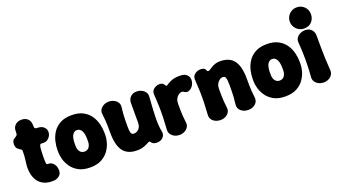

<svg xmlns="http://www.w3.org/2000/svg" viewBox="-63 -1309 3322 1879"><g transform="rotate(-20 1598.0 -369.0)"><path d="M254 21Q190 25 148 5Q106 -15 83 -51.5Q60 -88 53 -134Q46 -180 52 -226Q55 -252 57.5 -271Q60 -290 61 -309.5Q62 -329 62 -354Q63 -365 59 -369.5Q55 -374 48.5 -377Q42 -380 33 -388Q18 -396 10.5 -411Q3 -426 3 -446Q3 -465 10 -480Q17 -495 33 -502Q46 -510 54.5 -517Q63 -524 63 -537Q63 -546 64 -558.5Q65 -571 65 -579Q71 -611 94.5 -629.5Q118 -648 154 -648Q190 -648 213.5 -629.5Q237 -611 242 -577Q243 -570 243.5 -561.5Q244 -553 244 -545Q244 -520 266 -520Q275 -520 285 -519Q295 -518 304 -516Q329 -510 346 -491.5Q363 -473 363 -446Q363 -418 345.5 -394.5Q328 -371 302 -363Q292 -361 281 -361Q270 -361 260 -362Q249 -364 243.5 -353Q238 -342 236 -321Q235 -298 233.5 -277.5Q232 -257 232 -222Q232 -189 233.5 -173.5Q235 -158 239.5 -154.5Q244 -151 254 -152Q285 -154 308.5 -126.5Q332 -99 332 -55Q332 -21 307.5 -1Q283 19 254 21Z M875 -225Q875 -192 863.5 -150.5Q852 -109 824.5 -69.5Q797 -30 749.5 -4Q702 22 630 22Q558 22 510.5 -4Q463 -30 435.5 -69.5Q408 -109 396.5 -150.5Q385 -192 385 -225V-250Q385 -293 396.5 -340.5Q408 -388 435.5 -429Q463 -470 510.5 -496Q558 -522 630 -522Q702 -522 749.5 -496Q797 -470 824.5 -429Q852 -388 863.5 -340.5Q875 -293 875 -250ZM695 -250Q695 -274 691.5 -295.5Q688 -317 680 -333Q672 -349 659.5 -358Q647 -367 630 -367Q613 -367 600.5 -358Q588 -349 580 -333Q572 -317 568.5 -295.5Q565 -274 565 -250V-225Q565 -209 569 -194Q573 -179 581 -167.5Q589 -156 601.5 -149.5Q614 -143 630 -143Q646 -143 658.5 -149.5Q671 -156 679 -167.5Q687 -179 691 -194Q695 -209 695 -225Z M1407 -71Q1415 -36 1391.5 -9.5Q1368 17 1324 17Q1304 17 1289.5 9.5Q1275 2 1265 -13Q1262 -18 1257.5 -18Q1253 -18 1249 -17Q1240 -12 1227.5 -5.5Q1215 1 1198.5 7.5Q1182 14 1162 18Q1142 22 1118 22Q1019 22 973.5 -40Q928 -102 928 -228Q928 -270 927.5 -299.5Q927 -329 925 -358.5Q923 -388 918 -428Q914 -456 927.5 -477Q941 -498 965 -510Q989 -522 1017 -522Q1046 -522 1070.5 -510Q1095 -498 1108.5 -477Q1122 -456 1118 -428Q1113 -388 1111 -358.5Q1109 -329 1108.5 -299.5Q1108 -270 1108 -228Q1108 -196 1111.5 -177Q1115 -158 1122.5 -150.5Q1130 -143 1143 -143Q1164 -143 1181 -153.5Q1198 -164 1208 -183.5Q1218 -203 1218 -228Q1218 -270 1218 -300.5Q1218 -331 1218 -361Q1218 -391 1218 -433Q1218 -473 1242.5 -497.5Q1267 -522 1307 -522Q1335 -522 1358.5 -510.5Q1382 -499 1396 -479Q1410 -459 1408 -431Q1404 -379 1401 -328Q1398 -277 1396.5 -230.5Q1395 -184 1397.5 -143Q1400 -102 1407 -71Z M1558 22Q1532 22 1508.5 10.5Q1485 -1 1471 -21.5Q1457 -42 1459 -69Q1464 -139 1465.5 -195.5Q1467 -252 1465.5 -309.5Q1464 -367 1459 -435Q1456 -470 1482.5 -491.5Q1509 -513 1543 -513Q1561 -513 1572 -507Q1583 -501 1589 -489Q1596 -479 1600.5 -475.5Q1605 -472 1609 -475Q1617 -481 1629.5 -488.5Q1642 -496 1659 -504Q1676 -512 1698.5 -517Q1721 -522 1749 -522Q1759 -522 1768.5 -521.5Q1778 -521 1785 -520Q1821 -516 1841 -486Q1861 -456 1846 -410Q1839 -389 1822 -372Q1805 -355 1784 -350Q1763 -345 1743 -360Q1739 -363 1734.5 -365Q1730 -367 1724 -367Q1705 -367 1687.5 -354.5Q1670 -342 1659.5 -320.5Q1649 -299 1649 -272Q1649 -230 1649.5 -200.5Q1650 -171 1652 -142Q1654 -113 1659 -72Q1663 -45 1649.5 -23.5Q1636 -2 1611.5 10Q1587 22 1558 22Z M1885 -435Q1882 -469 1908.5 -490.5Q1935 -512 1969 -512Q1987 -512 2001.5 -506.5Q2016 -501 2022 -484Q2024 -475 2031 -471Q2038 -467 2050 -473Q2056 -476 2066.5 -483.5Q2077 -491 2092.5 -499.5Q2108 -508 2128 -514.5Q2148 -521 2175 -521Q2274 -521 2319.5 -460Q2365 -399 2365 -271Q2365 -229 2365.5 -199.5Q2366 -170 2368 -141Q2370 -112 2375 -71Q2380 -31 2350.5 -4.5Q2321 22 2277 22Q2230 22 2200 -4.5Q2170 -31 2175 -71Q2180 -112 2182 -141Q2184 -170 2184.5 -199.5Q2185 -229 2185 -271Q2185 -325 2177.5 -345.5Q2170 -366 2150 -366Q2131 -366 2113.5 -353.5Q2096 -341 2085.5 -319.5Q2075 -298 2075 -271Q2075 -229 2075.5 -199.5Q2076 -170 2078 -141Q2080 -112 2085 -71Q2090 -31 2060.5 -4.5Q2031 22 1987 22Q1943 22 1912.5 -3Q1882 -28 1885 -68Q1890 -138 1891.5 -194.5Q1893 -251 1891.5 -308.5Q1890 -366 1885 -435Z M2908 -225Q2908 -192 2896.5 -150.5Q2885 -109 2857.5 -69.5Q2830 -30 2782.5 -4Q2735 22 2663 22Q2591 22 2543.5 -4Q2496 -30 2468.5 -69.5Q2441 -109 2429.5 -150.5Q2418 -192 2418 -225V-250Q2418 -293 2429.5 -340.5Q2441 -388 2468.5 -429Q2496 -470 2543.5 -496Q2591 -522 2663 -522Q2735 -522 2782.5 -496Q2830 -470 2857.5 -429Q2885 -388 2896.5 -340.5Q2908 -293 2908 -250ZM2728 -250Q2728 -274 2724.5 -295.5Q2721 -317 2713 -333Q2705 -349 2692.5 -358Q2680 -367 2663 -367Q2646 -367 2633.5 -358Q2621 -349 2613 -333Q2605 -317 2601.5 -295.5Q2598 -274 2598 -250V-225Q2598 -209 2602 -194Q2606 -179 2614 -167.5Q2622 -156 2634.5 -149.5Q2647 -143 2663 -143Q2679 -143 2691.5 -149.5Q2704 -156 2712 -167.5Q2720 -179 2724 -194Q2728 -209 2728 -225Z M3062 22Q3035 22 3011 10.5Q2987 -1 2973 -21.5Q2959 -42 2961 -69Q2966 -136 2967.5 -193Q2969 -250 2967.5 -307Q2966 -364 2961 -431Q2959 -459 2973 -479Q2987 -499 3011 -510.5Q3035 -522 3062 -522Q3102 -522 3126.5 -497.5Q3151 -473 3151 -433Q3151 -366 3151.5 -308.5Q3152 -251 3154 -193.5Q3156 -136 3161 -69Q3163 -42 3149 -21.5Q3135 -1 3112 10.5Q3089 22 3062 22ZM3061 -540Q3031 -540 3006 -555Q2981 -570 2966 -595Q2951 -620 2951 -650Q2951 -681 2966 -706Q2981 -731 3006 -745.5Q3031 -760 3061 -760Q3092 -760 3117 -745.5Q3142 -731 3156.5 -706Q3171 -681 3171 -650Q3171 -605 3142.5 -572.5Q3114 -540 3061 -540Z"/></g></svg>

Font: Winky Sans ExtraBold
Style: Regular
Weight: 800
Designer: Simon Atzbach
Foundry: typofactur
Version: Version 1.205